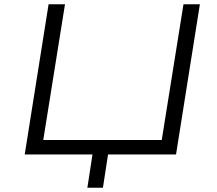

<svg xmlns="http://www.w3.org/2000/svg" viewBox="-20 -725 1019 901"><path d="M390 156 414 0H96L208 -705H285L183 -68H739L841 -705H918L806 0H487L463 156Z"/></svg>

Font: Nunito Sans 7pt Expanded Light
Style: Italic
Weight: 300
Width: 7
Italic angle: -9°
Designer: Vernon Adams
Foundry: Vernon Adams
Version: Version 3.101;gftools[0.9.27]